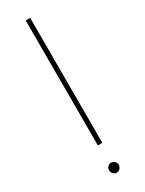

<svg xmlns="http://www.w3.org/2000/svg" viewBox="-193 -779 588 777"><g transform="rotate(-30 100.5 -391.0)"><path d="M123 -56Q123 -66 116 -72.5Q109 -79 100 -79Q92 -79 85 -72.5Q78 -66 78 -56Q78 -46 85 -39Q92 -32 100 -32Q109 -32 116 -39Q123 -46 123 -56ZM110 -166V-750H89V-166Z"/></g></svg>

Font: Josefin Slab ExtraLight
Style: Regular
Weight: 250
Designer: Santiago Orozco
Foundry: Typemade
Version: Version 2.000